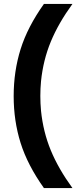

<svg xmlns="http://www.w3.org/2000/svg" viewBox="-20 -819 411 983"><path d="M50 -327Q50 -454 85.5 -567.5Q121 -681 205 -799H351Q279 -700 240 -605.5Q201 -511 190 -403Q183 -328 190 -252Q201 -144 240 -49.5Q279 45 351 144H205Q121 26 85.5 -87Q50 -200 50 -327Z"/></svg>

Font: Kreadon
Style: Bold
Weight: 700
Designer: Reiya WATANABE
Foundry: StudioGnu
Version: Version 1.003; ttfautohint (v1.8.4.7-5d5b);gftools[0.9.32]